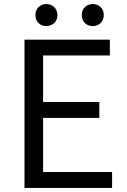

<svg xmlns="http://www.w3.org/2000/svg" viewBox="-20 -929 629 949"><path d="M101 0H534V-79H193V-346H471V-425H193V-655H523V-733H101ZM209 -800C240 -800 264 -822 264 -855C264 -886 240 -909 209 -909C178 -909 155 -886 155 -855C155 -822 178 -800 209 -800ZM439 -800C470 -800 493 -822 493 -855C493 -886 470 -909 439 -909C407 -909 384 -886 384 -855C384 -822 407 -800 439 -800Z"/></svg>

Font: Noto Sans CJK HK
Style: Regular
Weight: 400
Designer: Ryoko NISHIZUKA 西塚涼子 (kana, bopomofo & ideographs); Paul D. Hunt (Latin, Greek & Cyrillic); Sandoll Communications 산돌커뮤니
Foundry: Adobe
Version: Version 2.004;hotconv 1.0.118;makeotfexe 2.5.65603